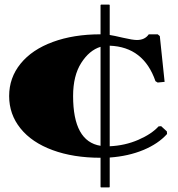

<svg xmlns="http://www.w3.org/2000/svg" viewBox="-20 -780 780 840"><path d="M700.2 -421.9 669.9 -418.9 660.2 -424.8Q608.4 -574.7 460 -580.1V-140.1Q526.9 -143.1 585 -168.2Q643.1 -193.4 673.8 -227.1L685.1 -228L710 -205.1L710.9 -193.8Q672.4 -150.9 607.2 -123.8Q542 -96.7 460 -90.8V38.1L458 40H421.9L419.9 38.1V-89.8Q300.8 -89.8 210 -123.3Q119.1 -156.7 69.6 -218.3Q20 -279.8 20 -359.9Q20 -439.9 70.1 -501.5Q120.1 -563 210.9 -596.4Q301.8 -629.9 419.9 -629.9V-757.8L421.9 -759.8H458L460 -757.8V-627Q477.1 -624.5 518.8 -614.7Q560.5 -605 579.1 -605Q613.8 -605 630.9 -629.9H669.9L679.2 -622.1ZM419.9 -142.1V-575.2Q370.6 -560.1 335.2 -504.4Q299.8 -448.7 299.8 -359.9Q299.8 -161.1 419.9 -142.1Z"/></svg>

Font: Yokawerad
Style: Regular
Weight: 500
Designer: gluk
Foundry: gluk
Version: Version 0.79